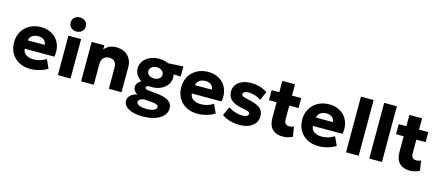

<svg xmlns="http://www.w3.org/2000/svg" viewBox="-62 -1471 5493 2398"><g transform="rotate(15 2685.0 -271.5)"><path d="M309.5 15Q225.5 15 162 -18.8Q98.5 -52.5 63 -113.2Q27.5 -174 27.5 -255.5Q27.5 -314.5 48.2 -364Q69 -413.5 106.2 -449.5Q143.5 -485.5 194.2 -505.2Q245 -525 306 -525Q373 -525 425.5 -501.2Q478 -477.5 512.2 -435.2Q546.5 -393 559.5 -335.8Q572.5 -278.5 560.5 -211.5H177.5Q178 -181.5 195.5 -159Q213 -136.5 243.5 -123.8Q274 -111 314.5 -111Q359.5 -111 400 -122.8Q440.5 -134.5 477.5 -159L529 -48Q505.5 -30 468.2 -15.8Q431 -1.5 389.2 6.8Q347.5 15 309.5 15ZM187.5 -322H404.5Q403.5 -360.5 376 -383.5Q348.5 -406.5 301.5 -406.5Q254 -406.5 222.8 -383.5Q191.5 -360.5 187.5 -322Z M662 0V-510H826V0ZM744 -585.5Q704.5 -585.5 675.2 -610.2Q646 -635 646 -677Q646 -719 675.2 -743.5Q704.5 -768 744 -768Q784 -768 813 -743.5Q842 -719 842 -677Q842 -635 813 -610.2Q784 -585.5 744 -585.5Z M962.5 0V-510H1126.5V-456Q1155 -492 1194 -508.5Q1233 -525 1276 -525Q1348 -525 1394.5 -496.8Q1441 -468.5 1463.2 -423.8Q1485.5 -379 1485.5 -329V0H1321.5V-277.5Q1321.5 -323.5 1297.2 -350Q1273 -376.5 1226 -376.5Q1196 -376.5 1173.8 -363.5Q1151.5 -350.5 1139 -326.8Q1126.5 -303 1126.5 -272.5V0Z M1815.5 225Q1758.5 225 1712.8 215.2Q1667 205.5 1634.2 187.2Q1601.5 169 1584 143.2Q1566.5 117.5 1566.5 85.5Q1566.5 60.5 1580.5 38.5Q1594.5 16.5 1620.5 0.2Q1646.5 -16 1683 -24Q1654.5 -40.5 1640.8 -61Q1627 -81.5 1627 -107.5Q1627 -131 1641 -152.2Q1655 -173.5 1680 -190.2Q1705 -207 1738.5 -216.8Q1772 -226.5 1811.5 -226L1841 -164.5Q1813 -164.5 1795 -161Q1777 -157.5 1768.5 -150.2Q1760 -143 1760 -134Q1760 -122 1774.2 -115.2Q1788.5 -108.5 1823.5 -105.5L1910.5 -98Q1974 -92 2020.5 -76.5Q2067 -61 2092.5 -32Q2118 -3 2118 43Q2118 82.5 2096.5 115.8Q2075 149 2035.2 173.5Q1995.5 198 1939.8 211.5Q1884 225 1815.5 225ZM1839.5 122Q1899 122 1933.5 106.2Q1968 90.5 1968 65.5Q1968 45.5 1947.5 35.2Q1927 25 1882.5 21.5L1785.5 14Q1761 16.5 1743.8 23.8Q1726.5 31 1717.8 41.5Q1709 52 1709 65Q1709 82 1725 95Q1741 108 1770.2 115Q1799.5 122 1839.5 122ZM1832 -159Q1764 -159 1712.2 -183.2Q1660.5 -207.5 1631.2 -249Q1602 -290.5 1602 -342.5Q1602 -393 1631.8 -434.5Q1661.5 -476 1713.5 -500.5Q1765.5 -525 1832 -525Q1898 -525 1949.8 -500.8Q2001.5 -476.5 2031.2 -435.2Q2061 -394 2061 -342.5Q2061 -291.5 2031.8 -249.8Q2002.5 -208 1951 -183.5Q1899.5 -159 1832 -159ZM1832 -270Q1858 -270 1878.8 -279.2Q1899.5 -288.5 1911.5 -304.8Q1923.5 -321 1923.5 -342.5Q1923.5 -374.5 1897.2 -394.8Q1871 -415 1832 -415Q1805.5 -415 1784.8 -405.5Q1764 -396 1752 -379.8Q1740 -363.5 1740 -342.5Q1740 -310.5 1766.2 -290.2Q1792.5 -270 1832 -270ZM1908.5 -387.5 1846.5 -494 2148.5 -510V-380Z M2471 15Q2387 15 2323.5 -18.8Q2260 -52.5 2224.5 -113.2Q2189 -174 2189 -255.5Q2189 -314.5 2209.8 -364Q2230.5 -413.5 2267.8 -449.5Q2305 -485.5 2355.8 -505.2Q2406.5 -525 2467.5 -525Q2534.5 -525 2587 -501.2Q2639.5 -477.5 2673.8 -435.2Q2708 -393 2721 -335.8Q2734 -278.5 2722 -211.5H2339Q2339.5 -181.5 2357 -159Q2374.5 -136.5 2405 -123.8Q2435.5 -111 2476 -111Q2521 -111 2561.5 -122.8Q2602 -134.5 2639 -159L2690.5 -48Q2667 -30 2629.8 -15.8Q2592.5 -1.5 2550.8 6.8Q2509 15 2471 15ZM2349 -322H2566Q2565 -360.5 2537.5 -383.5Q2510 -406.5 2463 -406.5Q2415.5 -406.5 2384.2 -383.5Q2353 -360.5 2349 -322Z M3015 14Q2944 14 2885.2 -3.5Q2826.5 -21 2784 -53L2835 -165.5Q2876.5 -139 2924 -123.8Q2971.5 -108.5 3014 -108.5Q3053 -108.5 3073.5 -119.2Q3094 -130 3094 -150.5Q3094 -168.5 3075.2 -177Q3056.5 -185.5 3002 -195.5Q2899 -213 2851.2 -253.2Q2803.5 -293.5 2803.5 -363.5Q2803.5 -413.5 2831 -451Q2858.5 -488.5 2907.2 -509.2Q2956 -530 3019.5 -530Q3081.5 -530 3136.8 -513.5Q3192 -497 3231.5 -467.5L3182 -355Q3161.5 -370.5 3134.8 -382.5Q3108 -394.5 3079.5 -401Q3051 -407.5 3024 -407.5Q2990.5 -407.5 2969.8 -397.2Q2949 -387 2949 -369Q2949 -350.5 2967 -341.5Q2985 -332.5 3039 -321Q3148 -299 3193.5 -261.8Q3239 -224.5 3239 -157.5Q3239 -105.5 3210.8 -67Q3182.5 -28.5 3132.2 -7.2Q3082 14 3015 14Z M3570.5 15Q3485.5 15 3437 -32.8Q3388.5 -80.5 3388.5 -175.5V-656H3552.5V-510H3672V-380H3552.5V-204Q3552.5 -163 3570.5 -146.5Q3588.5 -130 3617 -130Q3632.5 -130 3647.8 -133.8Q3663 -137.5 3676 -145L3697 -16.5Q3673.5 -3.5 3640.5 5.8Q3607.5 15 3570.5 15ZM3289.5 -380V-510H3403.5V-380Z M4035.5 15Q3951.5 15 3888 -18.8Q3824.5 -52.5 3789 -113.2Q3753.5 -174 3753.5 -255.5Q3753.5 -314.5 3774.2 -364Q3795 -413.5 3832.2 -449.5Q3869.5 -485.5 3920.2 -505.2Q3971 -525 4032 -525Q4099 -525 4151.5 -501.2Q4204 -477.5 4238.2 -435.2Q4272.5 -393 4285.5 -335.8Q4298.5 -278.5 4286.5 -211.5H3903.5Q3904 -181.5 3921.5 -159Q3939 -136.5 3969.5 -123.8Q4000 -111 4040.5 -111Q4085.5 -111 4126 -122.8Q4166.5 -134.5 4203.5 -159L4255 -48Q4231.5 -30 4194.2 -15.8Q4157 -1.5 4115.2 6.8Q4073.5 15 4035.5 15ZM3913.5 -322H4130.5Q4129.5 -360.5 4102 -383.5Q4074.5 -406.5 4027.5 -406.5Q3980 -406.5 3948.8 -383.5Q3917.5 -360.5 3913.5 -322Z M4388 0V-720H4552V0Z M4688.5 0V-720H4852.5V0Z M5213.5 15Q5128.5 15 5080 -32.8Q5031.5 -80.5 5031.5 -175.5V-656H5195.5V-510H5315V-380H5195.5V-204Q5195.5 -163 5213.5 -146.5Q5231.5 -130 5260 -130Q5275.5 -130 5290.8 -133.8Q5306 -137.5 5319 -145L5340 -16.5Q5316.5 -3.5 5283.5 5.8Q5250.5 15 5213.5 15ZM4932.5 -380V-510H5046.5V-380Z"/></g></svg>

Font: Geologica Roman
Style: Bold
Weight: 700
Designer: Sindre Bremnes, Frode Helland
Foundry: Monokrom Skriftforlag AS
Version: Version 1.010;gftools[0.9.28]